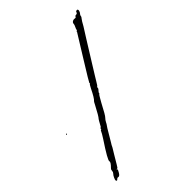

<svg xmlns="http://www.w3.org/2000/svg" viewBox="-204 -940 905 905"><g transform="rotate(-45 249.0 -487.0)"><path d="M472 -838Q478 -838 477 -829Q475 -820 470 -815Q465 -810 465 -805Q465 -800 460 -795Q453 -787 439 -761Q438 -760 406.5 -709.5Q375 -659 344 -609L313 -559Q312 -558 299 -536Q287 -515 284 -515Q282 -515 282 -509Q282 -504 275 -497Q269 -491 269 -488Q269 -483 266 -483Q264 -483 244 -447Q215 -391 207 -384Q200 -377 195 -367Q190 -357 188 -355Q184 -351 162 -313Q145 -283 143 -281Q140 -277 138 -273Q137 -268 115 -233Q106 -219 90 -191Q85 -183 82 -178.5Q79 -174 78 -175Q77 -176 75.5 -175Q74 -174 73 -173Q71 -170 74 -171Q78 -174 77 -170Q76 -167 69 -155Q61 -142 54 -143Q48 -145 43 -140Q36 -132 33 -140Q32 -144 37 -155Q42 -166 48 -172Q53 -177 53 -184Q53 -192 58 -197Q79 -218 76 -225Q72 -234 130 -321Q146 -346 148 -352Q150 -358 153 -358Q156 -358 156 -363Q156 -367 159 -367Q162 -367 167 -378Q179 -400 181 -402Q190 -411 216 -461Q223 -475 225 -477Q235 -484 258 -531Q267 -549 270 -549Q272 -549 270 -553Q269 -554 331 -654Q393 -754 396 -759Q401 -766 400 -767Q398 -769 402 -769Q405 -769 405 -773Q405 -777 410 -787Q415 -797 415 -802Q415 -809 421 -813.5Q427 -818 434 -817Q444 -815 445 -820Q447 -825 454 -825Q461 -825 463 -832Q464 -838 472 -838ZM25 -461Q28 -461 26 -458Q24 -455 23 -455Q21 -455 21 -458Q21 -461 25 -461Z"/></g></svg>

Font: Strokes
Style: Regular
Weight: 400
Version: Version 1.0